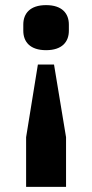

<svg xmlns="http://www.w3.org/2000/svg" viewBox="-20 -557 360 750"><path d="M238 173V-21L191 -305H128L82 -21V173ZM160 -361C223 -361 249 -394 249 -437V-461C249 -504 223 -537 160 -537C97 -537 71 -504 71 -461V-437C71 -394 97 -361 160 -361Z"/></svg>

Font: IBM Plex Devanagari
Style: Bold
Weight: 700
Designer: Mike Abbink, Paul van der Laan, Pieter van Rosmalen, Erin McLaughlin
Foundry: Bold Monday
Version: Version 1.0